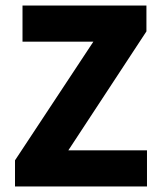

<svg xmlns="http://www.w3.org/2000/svg" viewBox="-20 -671 582 691"><path d="M34 0H509V-130H226L507 -558V-651H61V-521H316L34 -94Z"/></svg>

Font: Source Sans Pro
Style: Bold
Weight: 700
Designer: Paul D. Hunt
Foundry: Adobe Systems Incorporated
Version: Version 3.006;hotconv 1.0.111;makeotfexe 2.5.65597